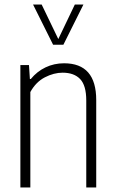

<svg xmlns="http://www.w3.org/2000/svg" viewBox="-20 -828 510 848"><path d="M70 -540.5H108L112 -479H116Q143.5 -512.5 181.2 -530.5Q219 -548.5 263 -548.5Q405 -548.5 405 -386V0H361V-384Q361 -450.5 334 -478.8Q307 -507 256.5 -507Q218 -507 178.2 -486.5Q138.5 -466 114 -421.5V0H70ZM310.5 -808H348.5L260 -630.5H214.5L126 -808H164L237.5 -655.5Z"/></svg>

Font: Encode Sans Condensed ExLight
Style: Regular
Weight: 275
Width: 3
Designer: Multiple Designers
Foundry: Impallari Type
Version: Version 2.000